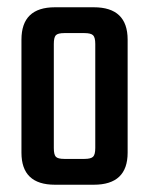

<svg xmlns="http://www.w3.org/2000/svg" viewBox="-20 -508 410 528"><path d="M131 -488H238Q331 -488 331 -399V-88Q331 0 238 0H131Q39 0 39 -88V-399Q39 -488 131 -488ZM242 -101V-387Q242 -405 236 -411Q230 -417 212 -417H157Q139 -417 133.5 -411Q128 -405 128 -387V-101Q128 -83 133.5 -77Q139 -71 157 -71H212Q230 -71 236 -77Q242 -83 242 -101Z"/></svg>

Font: Teko Regular
Style: Regular
Weight: 400
Designer: Manushi Parikh, Jonny Pinhorn
Foundry: Indian Type Foundry
Version: Version 1.105;PS 1.0;hotconv 1.0.78;makeotf.lib2.5.61930; tt